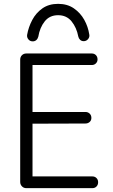

<svg xmlns="http://www.w3.org/2000/svg" viewBox="-20 -978 588 998"><path d="M117 0Q103 0 94 -9.5Q85 -19 85 -32V-668Q85 -682 94 -691Q103 -700 117 -700H149V0ZM127 -640V-700H457Q470 -700 478.5 -691.5Q487 -683 487 -669Q487 -657 478.5 -648.5Q470 -640 457 -640ZM121 -335V-396H424Q437 -396 446 -387.5Q455 -379 455 -365Q455 -352 446 -344Q437 -336 424 -336ZM133 0V-61H460Q473 -61 481.5 -52.5Q490 -44 490 -31Q490 -17 481.5 -8.5Q473 0 460 0ZM282 -958Q330 -958 364 -934.5Q398 -911 418 -875Q438 -839 444 -799Q447 -786 438 -775Q429 -764 415 -764Q404 -764 396.5 -771Q389 -778 387 -788Q378 -835 352 -867Q326 -899 282 -899Q238 -899 212.5 -867Q187 -835 179 -787Q176 -776 168.5 -769.5Q161 -763 150 -763Q136 -763 127.5 -773.5Q119 -784 121 -797Q128 -837 147.5 -874Q167 -911 200.5 -934.5Q234 -958 282 -958Z"/></svg>

Font: National Park Light
Style: Regular
Weight: 300
Designer: Andrea Herstowski, Ben Hoepner
Version: Version 1.009